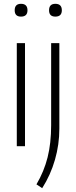

<svg xmlns="http://www.w3.org/2000/svg" viewBox="-20 -766 398 1006"><path d="M90 -679Q57 -679 57 -712Q57 -746 90 -746Q124 -746 124 -712Q124 -679 90 -679ZM68 -540H111V0H68ZM270 -679Q237 -679 237 -712Q237 -746 270 -746Q304 -746 304 -712Q304 -679 270 -679ZM171 200Q211 132 229.5 58Q248 -16 248 -110V-540H291V-92Q291 -9 268 71Q245 151 201 220Z"/></svg>

Font: Encode Sans Compressed
Style: ExtraLight
Weight: 200
Designer: Pablo Impallari, Andres Torresi
Foundry: Pablo Impallari, Andres Torresi
Version: Version 1.000; ttfautohint (v1.00) -l 8 -r 50 -G 200 -x 14 -